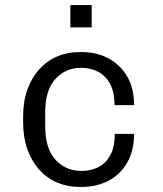

<svg xmlns="http://www.w3.org/2000/svg" viewBox="-20 -726 640 756"><path d="M292 10Q245 10 204.5 -7.5Q164 -25 134 -58.5Q104 -92 87.5 -139Q71 -186 71 -245V-266Q71 -326 87.5 -372.5Q104 -419 134 -452.5Q164 -486 204.5 -503.5Q245 -521 293 -521H301Q361 -521 407.5 -496Q454 -471 481 -424.5Q508 -378 508 -312H431Q431 -363 413.5 -395.5Q396 -428 366.5 -443.5Q337 -459 299 -459Q239 -459 198.5 -415.5Q158 -372 158 -283V-229Q158 -141 198.5 -97Q239 -53 301 -53Q338 -53 367.5 -68Q397 -83 414.5 -115.5Q432 -148 432 -199H508Q508 -133 481 -86Q454 -39 407.5 -14.5Q361 10 301 10ZM257 -618V-706H341V-618Z"/></svg>

Font: Chivo Mono Medium Light
Style: Regular
Weight: 300
Monospace: yes
Version: Version 1.008